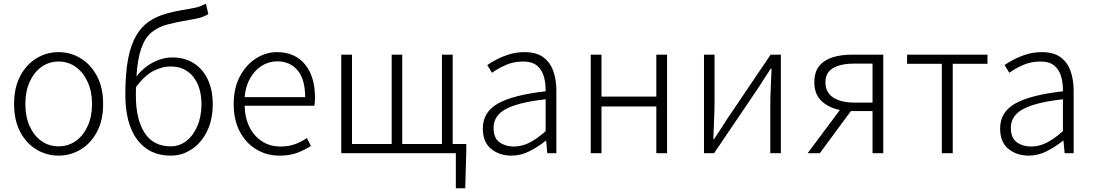

<svg xmlns="http://www.w3.org/2000/svg" viewBox="-20 -829 5916 1039"><path d="M296.9 13.2Q232.4 13.2 177.5 -19.8Q122.6 -52.7 89.4 -115.2Q56.2 -177.7 56.2 -266.1Q56.2 -355 89.4 -417.7Q122.6 -480.5 177.5 -513.7Q232.4 -546.9 296.9 -546.9Q361.3 -546.9 416.3 -513.7Q471.2 -480.5 504.6 -417.7Q538.1 -355 538.1 -266.1Q538.1 -177.7 504.6 -115.2Q471.2 -52.7 416.3 -19.8Q361.3 13.2 296.9 13.2ZM296.9 -37.1Q349.1 -37.1 389.9 -65.9Q430.7 -94.7 454.3 -146.5Q478 -198.2 478 -266.1Q478 -334 454.3 -385.7Q430.7 -437.5 389.9 -466.8Q349.1 -496.1 296.9 -496.1Q245.1 -496.1 204.3 -466.8Q163.6 -437.5 140.4 -385.7Q117.2 -334 117.2 -266.1Q117.2 -198.2 140.4 -146.5Q163.6 -94.7 204.3 -65.9Q245.1 -37.1 296.9 -37.1Z M715.3 -311Q715.3 -184.1 762.2 -110.6Q809.1 -37.1 904.3 -37.1Q950.7 -37.1 988.3 -66.2Q1025.9 -95.2 1048.1 -147Q1070.3 -198.7 1070.3 -266.1Q1070.3 -324.7 1051.3 -370.4Q1032.2 -416 994.6 -442.6Q957 -469.2 902.3 -469.2Q857.9 -469.2 810.8 -445.3Q763.7 -421.4 716.3 -358.9Q715.3 -347.7 715.3 -335.7Q715.3 -323.7 715.3 -311ZM904.3 13.2Q788.1 13.2 723.1 -72.5Q658.2 -158.2 658.2 -317.9Q658.2 -432.1 673.1 -509.5Q688 -586.9 716.6 -635.7Q745.1 -684.6 785.9 -712.4Q826.7 -740.2 878.7 -754.9Q930.7 -769.5 992.2 -778.8Q1020.5 -783.7 1037.1 -787.4Q1053.7 -791 1065.9 -795.9Q1078.1 -800.8 1094.2 -809.1L1107.4 -752.9Q1085.4 -739.3 1061 -732.7Q1036.6 -726.1 1004.4 -721.2Q937 -710 886.2 -696.5Q835.4 -683.1 800.3 -654.1Q765.1 -625 744.9 -568.6Q724.6 -512.2 718.3 -416Q757.8 -465.3 808.8 -491.7Q859.9 -518.1 913.1 -518.1Q980 -518.1 1028.8 -486.8Q1077.6 -455.6 1104.5 -398.7Q1131.3 -341.8 1131.3 -266.1Q1131.3 -180.2 1099.9 -117.4Q1068.4 -54.7 1016.8 -20.8Q965.3 13.2 904.3 13.2Z M1492.7 13.2Q1423.8 13.2 1367.7 -20.3Q1311.5 -53.7 1278.1 -116.2Q1244.6 -178.7 1244.6 -266.1Q1244.6 -352.5 1278.1 -415.5Q1311.5 -478.5 1365 -512.7Q1418.5 -546.9 1478.5 -546.9Q1575.2 -546.9 1629.9 -481.4Q1684.6 -416 1684.6 -298.8Q1684.6 -276.4 1681.6 -256.8H1303.7Q1305.2 -191.9 1329.8 -142.1Q1354.5 -92.3 1397.7 -64.2Q1440.9 -36.1 1498.5 -36.1Q1541 -36.1 1575.7 -48.6Q1610.4 -61 1640.6 -82L1662.6 -39.1Q1630.4 -18.6 1590.3 -2.7Q1550.3 13.2 1492.7 13.2ZM1303.7 -303.2H1631.3Q1631.3 -399.9 1590.3 -448.5Q1549.3 -497.1 1479.5 -497.1Q1436 -497.1 1397.9 -473.9Q1359.9 -450.7 1334.5 -407.2Q1309.1 -363.8 1303.7 -303.2Z M1826.7 0V-533.2H1884.8V-49.8H2099.6V-533.2H2156.7V-49.8H2371.6V-533.2H2429.7V-49.8H2503.4V-15.1L2497.6 189.9H2446.8V0Z M2747.6 13.2Q2683.1 13.2 2637.9 -23.2Q2592.8 -59.6 2592.8 -133.8Q2592.8 -222.7 2674.6 -268.8Q2756.3 -314.9 2932.6 -335Q2933.6 -374.5 2924.1 -411.4Q2914.6 -448.2 2887.9 -472.2Q2861.3 -496.1 2810.5 -496.1Q2758.3 -496.1 2714.4 -476.1Q2670.4 -456.1 2642.6 -435.1L2616.7 -477.1Q2637.2 -491.2 2668 -507.3Q2698.7 -523.4 2737.1 -535.2Q2775.4 -546.9 2818.8 -546.9Q2882.3 -546.9 2919.9 -519.3Q2957.5 -491.7 2974.1 -444.3Q2990.7 -397 2990.7 -337.9V0H2941.9L2935.5 -67.9H2933.6Q2893.1 -35.2 2845.9 -11Q2798.8 13.2 2747.6 13.2ZM2759.8 -36.1Q2804.2 -36.1 2845 -56.9Q2885.7 -77.6 2932.6 -119.1V-292Q2827.6 -279.8 2765.9 -259.3Q2704.1 -238.8 2677.5 -208.5Q2650.9 -178.2 2650.9 -137.2Q2650.9 -82 2683.1 -59.1Q2715.3 -36.1 2759.8 -36.1Z M3176.8 0V-533.2H3234.9V-306.2H3531.7V-533.2H3589.8V0H3531.7V-252.9H3234.9V0Z M3789.6 0V-533.2H3846.7V-275.9Q3846.7 -233.4 3844.2 -181.4Q3841.8 -129.4 3840.3 -76.2H3844.2Q3860.4 -100.6 3882.1 -134Q3903.8 -167.5 3919.4 -191.9L4150.4 -533.2H4205.6V0H4148.4V-255.9Q4148.4 -300.3 4150.9 -352.1Q4153.3 -403.8 4155.3 -457H4150.4Q4134.8 -432.1 4113 -399.2Q4091.3 -366.2 4075.7 -341.8L3844.2 0Z M4701.7 0V-228H4585.4H4584.5L4416.5 0H4350.6L4524.9 -233.9Q4466.3 -245.1 4426.5 -281.5Q4386.7 -317.9 4386.7 -383.8Q4386.7 -439 4413.1 -471.7Q4439.5 -504.4 4485.4 -518.8Q4531.2 -533.2 4589.8 -533.2H4759.8V0ZM4602.5 -273.9H4701.7V-484.9H4602.5Q4530.8 -484.9 4488.8 -460.9Q4446.8 -437 4446.8 -382.8Q4446.8 -329.1 4488.8 -301.5Q4530.8 -273.9 4602.5 -273.9Z M5076.7 0V-483.9H4888.7V-533.2H5323.7V-483.9H5135.7V0Z M5546.9 13.2Q5482.4 13.2 5437.3 -23.2Q5392.1 -59.6 5392.1 -133.8Q5392.1 -222.7 5473.9 -268.8Q5555.7 -314.9 5731.9 -335Q5732.9 -374.5 5723.4 -411.4Q5713.9 -448.2 5687.3 -472.2Q5660.6 -496.1 5609.9 -496.1Q5557.6 -496.1 5513.7 -476.1Q5469.7 -456.1 5441.9 -435.1L5416 -477.1Q5436.5 -491.2 5467.3 -507.3Q5498 -523.4 5536.4 -535.2Q5574.7 -546.9 5618.2 -546.9Q5681.6 -546.9 5719.2 -519.3Q5756.8 -491.7 5773.4 -444.3Q5790 -397 5790 -337.9V0H5741.2L5734.9 -67.9H5732.9Q5692.4 -35.2 5645.3 -11Q5598.1 13.2 5546.9 13.2ZM5559.1 -36.1Q5603.5 -36.1 5644.3 -56.9Q5685.1 -77.6 5731.9 -119.1V-292Q5627 -279.8 5565.2 -259.3Q5503.4 -238.8 5476.8 -208.5Q5450.2 -178.2 5450.2 -137.2Q5450.2 -82 5482.4 -59.1Q5514.6 -36.1 5559.1 -36.1Z"/></svg>

Font: Source Han Sans CN Light
Style: Regular
Weight: 300
Designer: Ryoko NISHIZUKA  (kana, bopomofo & ideographs); Paul D. Hunt (Latin, Greek & Cyrillic); Sandoll Communications , Soo-you
Foundry: Adobe
Version: Version 2.000;hotconv 1.0.107;makeotfexe 2.5.65593